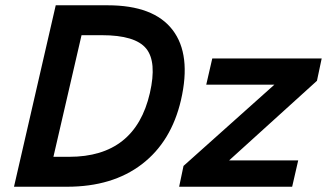

<svg xmlns="http://www.w3.org/2000/svg" viewBox="-20 -710 1243 730"><path d="M389.2 -689.9Q564.5 -689.9 636.2 -596.2Q708 -502.4 668 -329.1Q631.3 -171.4 519.5 -85.7Q407.7 0 234.9 0H33.2L191.9 -689.9ZM549.8 -356Q577.1 -475.1 535.6 -525.6Q494.1 -576.2 367.2 -576.2H290L183.1 -113.8H243.2Q494.1 -113.8 549.8 -356ZM1203.1 -487.8 1185.1 -402.8 851.1 -100.1H1113.8L1090.8 0H661.1L677.7 -79.1L1023.4 -388.2H764.2L787.1 -487.8Z"/></svg>

Font: HK Grotesk Legacy
Style: Bold Italic
Weight: 700
Italic angle: -13°
Designer: Alfredo Marco Pradil
Foundry: Hanken Design Co.
Version: Version 2.022;PS 002.022;hotconv 1.0.88;makeotf.lib2.5.64775